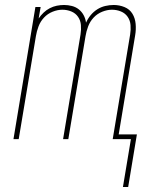

<svg xmlns="http://www.w3.org/2000/svg" viewBox="-20 -558 640 770"><path d="M473 192 505 0H432L502 -420Q505 -439 503.5 -457.5Q502 -476 492 -490.5Q482 -505 465 -512Q448 -519 429 -519Q410 -519 390 -511Q370 -503 355.5 -487.5Q341 -472 333.5 -452Q326 -432 323 -413L254 0H233L303 -420Q306 -439 304.5 -457.5Q303 -476 293 -490.5Q283 -505 266 -512Q249 -519 230 -519Q211 -519 191 -511Q171 -503 156.5 -487.5Q142 -472 134.5 -452Q127 -432 124 -413L55 0H34L122 -530H143L135 -484Q144 -497 155 -507.5Q166 -518 179.5 -525Q193 -532 207.5 -535Q222 -538 237 -538Q253 -538 268.5 -534Q284 -530 296 -520.5Q308 -511 315.5 -497Q323 -483 325 -467Q332 -483 343.5 -497Q355 -511 370 -520.5Q385 -530 402 -534Q419 -538 436 -538Q459 -538 479.5 -529.5Q500 -521 511 -503Q522 -485 524 -462Q526 -439 522 -416L456 -19H529L494 192Z"/></svg>

Font: Iosevka Curly Thin Extended
Style: Italic
Weight: 100
Width: 7
Italic angle: -9°
Monospace: yes
Designer: Belleve Invis
Foundry: Belleve Invis
Version: Version 11.1.0; ttfautohint (v1.8.3)